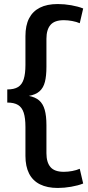

<svg xmlns="http://www.w3.org/2000/svg" viewBox="-20 -826 436 951"><path d="M266 105Q214 105 178 87Q142 69 124 33.5Q106 -2 106 -54V-197Q106 -241 97.5 -267.5Q89 -294 69.5 -306Q50 -318 16 -318V-383Q50 -383 69.5 -395Q89 -407 97.5 -434Q106 -461 106 -504V-647Q106 -700 124 -735Q142 -770 177.5 -788Q213 -806 266 -806Q299 -806 333 -800Q367 -794 392 -784L375 -711Q359 -718 337.5 -722Q316 -726 296 -726Q250 -726 230 -702.5Q210 -679 210 -634V-495Q210 -450 202.5 -420.5Q195 -391 176 -374Q157 -357 123 -351Q155 -345 174 -328.5Q193 -312 201.5 -282Q210 -252 210 -206V-67Q210 -22 230 1.5Q250 25 296 25Q317 25 338 21Q359 17 375 10L392 83Q367 93 332.5 99Q298 105 266 105Z"/></svg>

Font: Pathway Extreme 8pt Thin 12pt Medium
Style: Regular
Weight: 500
Version: Version 1.001;gftools[0.9.26]